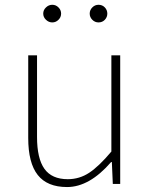

<svg xmlns="http://www.w3.org/2000/svg" viewBox="-20 -754 616 787"><path d="M254.9 12.7Q173.8 12.7 134.8 -36.6Q95.7 -85.9 95.7 -188.5V-527.3H131.8V-192.4Q131.8 -104.5 162.1 -62Q192.4 -19.5 257.8 -19.5Q305.7 -19.5 345.7 -45.9Q385.7 -72.3 436.5 -132.8V-527.3H472.7V0H442.4L438.5 -89.8H435.5Q346.7 12.7 254.9 12.7ZM219.7 -672.9Q209 -662.1 194.3 -662.1Q179.7 -662.1 168.5 -672.9Q157.2 -683.6 157.2 -698.2Q157.2 -712.9 168.5 -723.6Q179.7 -734.4 194.3 -734.4Q209 -734.4 219.7 -723.6Q230.5 -712.9 230.5 -698.2Q230.5 -683.6 219.7 -672.9ZM383.8 -662.1Q369.1 -662.1 358.4 -672.9Q347.7 -683.6 347.7 -698.2Q347.7 -712.9 358.4 -723.6Q369.1 -734.4 383.8 -734.4Q399.4 -734.4 409.7 -723.6Q419.9 -712.9 419.9 -698.2Q419.9 -683.6 409.7 -672.9Q399.4 -662.1 383.8 -662.1Z"/></svg>

Font: Gen Shin Gothic ExtraLight
Style: Regular
Weight: 100
Designer: [Source Han Sans]
Ryoko NISHIZUKA  (kana & ideographs); Paul D. Hunt (Latin, Greek & Cyrillic); Wenlong ZHANG  (bopomofo
Version: Version 1.002.20150607